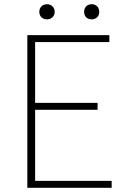

<svg xmlns="http://www.w3.org/2000/svg" viewBox="-20 -893 602 913"><path d="M110 -726V0H511V-33H147V-371H444V-404H147V-693H500V-726ZM167 -837C167 -814 183 -801 204 -801C223 -801 240 -814 240 -837C240 -859 223 -873 204 -873C183 -873 167 -859 167 -837ZM416 -801C436 -801 452 -814 452 -837C452 -859 436 -873 416 -873C395 -873 380 -859 380 -837C380 -814 395 -801 416 -801Z"/></svg>

Font: Kinto Sans Thin
Style: Regular
Weight: 100
Designer: Authors: Ryoko NISHIZUKA  (kana & ideographs); Paul D. Hunt (Latin, Greek & Cyrillic); Wenlong ZHANG  (bopomofo); Sandol
Foundry: Adobe Systems Incorporated, ookami Inc.
Version: Version 0.001